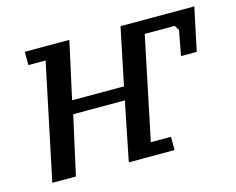

<svg xmlns="http://www.w3.org/2000/svg" viewBox="-79 -640 925 754"><g transform="rotate(-15 383.0 -262.5)"><path d="M549 -471H671L683 -451L664 -350H728L765 -525H465L417 -293H206L257 -525H76V-471H146L47 0H143L196 -239H406L358 0H544V-54H462Z"/></g></svg>

Font: PT Serif Caption
Style: Italic
Weight: 400
Italic angle: -12°
Designer: A.Korolkova, O.Umpeleva, V.Yefimov
Foundry: ParaType Ltd
Version: Version 1.000W OFL